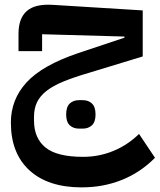

<svg xmlns="http://www.w3.org/2000/svg" viewBox="-20 -506 690 830"><path d="M333 304Q188 304 107.5 230.5Q27 157 27 24Q27 -76 95 -150Q163 -224 317 -276L518 -343V-348L162 -358V-285H60V-360Q60 -427 96 -458.5Q132 -490 209 -485L597 -461V-262L364 -191Q299 -172 254 -153.5Q209 -135 181 -113Q153 -91 140 -64Q127 -37 127 -1V15Q127 91 176.5 131.5Q226 172 339 172Q408 172 470 146.5Q532 121 581 73L650 176Q588 239 507.5 271.5Q427 304 333 304ZM321 50Q297 50 281.5 35.5Q266 21 266 -11Q266 -44 281.5 -58.5Q297 -73 321 -73H338Q362 -73 377.5 -58.5Q393 -44 393 -11Q393 21 377.5 35.5Q362 50 338 50Z"/></svg>

Font: IBM Plex Sans Arabic SmBld
Style: Regular
Weight: 600
Designer: Mike Abbink, Paul van der Laan, Pieter van Rosmalen, Wael Morcos, Khajak Apelian
Foundry: Bold Monday
Version: Version 1.005